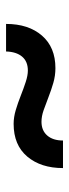

<svg xmlns="http://www.w3.org/2000/svg" viewBox="183 -613 228 634"><g transform="rotate(90 297.0 -296.0)"><path d="M382 -319Q411 -319 427.5 -338Q444 -357 444 -390H535Q535 -317 497 -272Q459 -227 389 -227Q367 -227 343.5 -234Q320 -241 296 -250.5Q272 -260 250.5 -267Q229 -274 213 -274Q183 -274 167 -255Q151 -236 150 -202H59Q59 -276 97.5 -320.5Q136 -365 205 -365Q230 -365 254 -358Q278 -351 301 -342Q324 -333 344 -326Q364 -319 382 -319Z"/></g></svg>

Font: Aleo SemiBold
Style: Regular
Weight: 600
Designer: Alessio Laiso
Foundry: Alessio Laiso
Version: Version 2.001;gftools[0.9.29]